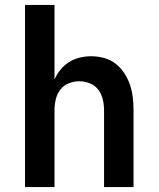

<svg xmlns="http://www.w3.org/2000/svg" viewBox="-20 -755 640 775"><path d="M81 0V-735H200V-434Q209 -455 224 -473.5Q239 -492 259 -504.5Q279 -517 302 -522.5Q325 -528 348 -528Q374 -528 400 -521Q426 -514 446.5 -498Q467 -482 481.5 -460Q496 -438 504.5 -413Q513 -388 516 -362Q519 -336 519 -310V0H400V-310Q400 -332 395 -353.5Q390 -375 377 -392.5Q364 -410 343 -418.5Q322 -427 300 -427Q278 -427 257 -418.5Q236 -410 223 -392.5Q210 -375 205 -353.5Q200 -332 200 -310V0Z"/></svg>

Font: Iosevka Aile
Style: Bold
Weight: 700
Designer: Belleve Invis
Foundry: Belleve Invis
Version: Version 28.0.1; ttfautohint (v1.8.4)